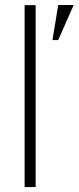

<svg xmlns="http://www.w3.org/2000/svg" viewBox="-20 -761 320 781"><path d="M80.1 -740.2H125V0H80.1ZM216.8 -740.7H279.8L216.8 -598.1H193.4Z"/></svg>

Font: DavidDev Light
Style: Regular
Weight: 300
Designer: David.dev
Foundry: David.dev
Version: Version 1.001;FEAKit 1.0